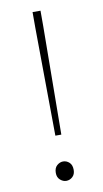

<svg xmlns="http://www.w3.org/2000/svg" viewBox="-80 -710 409 761"><g transform="rotate(-10 124.0 -329.0)"><path d="M112 -172 108 -608V-670H140V-608L136 -172ZM124 12Q111 12 99.5 2Q88 -8 88 -26Q88 -46 99.5 -56Q111 -66 124 -66Q138 -66 149 -56Q160 -46 160 -26Q160 -8 149 2Q138 12 124 12Z"/></g></svg>

Font: Assistant ExtraLight ExtraLight
Style: Regular
Weight: 250
Version: Version 3.000